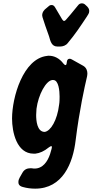

<svg xmlns="http://www.w3.org/2000/svg" viewBox="-20 -907 553 1147"><path d="M385 -650C426 -698 462 -752 497 -805L507 -821C511 -827 513 -833 513 -840C513 -843 514 -855 501 -868L489 -879C484 -884 477 -887 469 -887C460 -887 452 -883 447 -876L442 -870C429 -855 416 -839 401 -820L375 -790C371 -785 367 -782 363 -782C359 -782 355 -785 351 -792L309 -863C304 -872 297 -877 289 -877C282 -877 276 -875 271 -870L258 -859C243 -848 232 -834 232 -815C232 -812 233 -808 234 -804L250 -755C257 -734 265 -713 273 -690C281 -663 287 -629 323 -629H339C355 -629 374 -635 385 -650ZM500 -450C501 -456 502 -462 502 -468C502 -481 498 -502 477 -514L409 -552C404 -555 400 -556 396 -556C386 -556 380 -549 379 -535C378 -524 376 -518 371 -518C368 -518 364 -521 359 -527C334 -560 303 -574 272 -574C269 -574 265 -574 261 -573C118 -557 52 -326 52 -199C52 -119 79 11 181 11H191C218 8 244 -4 271 -26C278 -31 283 -34 286 -34C289 -34 290 -32 290 -28C290 -25 289 -22 288 -17L279 14C264 58 236 100 186 100C183 100 179 100 175 99C170 98 166 98 162 98C140 98 124 107 114 125L98 153C93 162 90 171 90 179C90 186 89 203 116 210C141 217 165 220 190 220C354 220 416 69 432 -70C455 -253 485 -386 500 -450ZM247 -119C201 -119 196 -187 196 -220C196 -231 197 -244 198 -257C209 -342 255 -426 293 -429H298C331 -429 336 -362 336 -330C336 -321 336 -296 333 -281C322 -189 283 -124 247 -119Z"/></svg>

Font: Bangerz
Style: Bold
Weight: 700
Designer: vernon adams
Foundry: Vernon Adams
Version: Version 2.10;December 28, 2023;FontCreator 13.0.0.2683 64-bi